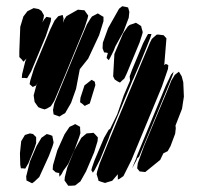

<svg xmlns="http://www.w3.org/2000/svg" viewBox="-20 -596 637 616"><path d="M376 -494 350 -447 345 -434 333 -410 329 -403 322 -410 323 -415 326 -426 322 -427 314 -428 309 -441 310 -459 327 -506 362 -568 372 -576 383 -574 391 -572 395 -558 393 -539ZM127 -480 80 -367 67 -345 59 -346H50L51 -358L61 -399L65 -408L61 -404L55 -398L50 -405L42 -413V-432L45 -510L55 -543L68 -560L78 -565L88 -570L104 -567L113 -561L121 -547L120 -539L116 -524L121 -533L129 -542L144 -539L143 -528ZM251 -506 188 -353 154 -272 143 -255 131 -248 123 -245 113 -248 103 -252 98 -259 91 -269 88 -290 96 -320 101 -332 96 -322 85 -317 75 -326 77 -337 89 -376 141 -501 155 -530 167 -544 181 -548 184 -536 182 -523 186 -533 193 -544 230 -565 240 -564 251 -563 258 -553 263 -546 261 -537ZM298 -483 263 -408 236 -374 224 -311 208 -266 189 -233 180 -228 171 -222 163 -225 152 -229 150 -243 154 -264 171 -306 239 -471 259 -518 270 -536 275 -543 294 -553 305 -546 312 -542V-528ZM428 -460 387 -361 379 -344 371 -337 365 -331 357 -335 348 -341 343 -351 347 -423 375 -489 390 -511 396 -516 411 -521 416 -523 426 -517 433 -512 434 -507 438 -493 436 -485ZM314 -116 301 -84 284 -51 278 -42 273 -50 275 -58 283 -81 314 -154 329 -180 333 -182 356 -229 377 -290 397 -337V-340L396 -351L404 -373L439 -457L451 -480L455 -487H466L463 -477L452 -449L439 -417L425 -383L412 -353L407 -341L406 -340L332 -162L329 -153ZM499 -317 402 -83 376 -31 363 -22 358 -20V-26V-37L340 -16L323 -11L317 -9L304 -13L296 -16L295 -21L290 -37L292 -47L300 -72L328 -141L429 -383L461 -459L467 -471L477 -480L483 -485H489L505 -483L514 -473L507 -387L512 -391L520 -387L519 -375ZM527 -127 518 -111 510 -107 504 -104 494 -83 446 -44 428 -46 420 -56 422 -72 442 -127 515 -301 530 -338 541 -356 554 -366 557 -361 563 -351 568 -332 570 -286 564 -247 543 -193 544 -185 542 -167ZM517 -312 452 -155 426 -93 420 -88 418 -82 404 -56 409 -69 417 -88 419 -95 439 -144 511 -319 529 -357 537 -366 534 -355ZM268 -264 257 -259 252 -256 244 -263 237 -268 238 -282 251 -322 274 -340 284 -334 286 -323ZM220 -118 199 -70 183 -48 178 -38 171 -29 170 -35V-42L169 -41L159 -43L149 -52L150 -66L164 -114L187 -165L203 -189L216 -195L221 -198L232 -192L237 -189V-183L238 -169L234 -156ZM282 -107 256 -46 238 -14 221 -1 207 0H199L192 -10L187 -17L188 -28L196 -59L218 -113L241 -154L258 -168L272 -169L280 -170L287 -163L294 -155L293 -143ZM44 -104 48 -143 54 -153 60 -163 76 -168 86 -166 96 -156V-151V-137L90 -119L71 -72L61 -55L53 -56H47L45 -67ZM137 -96 106 -28 90 -13 83 -8 73 -13 65 -17 64 -30 76 -78 97 -127 113 -154 130 -166 141 -163 148 -160 149 -154 152 -139 149 -128Z"/></svg>

Font: Rubik Marker Hatch
Style: Regular
Weight: 400
Designer: Hubert and Fischer, NaN
Foundry: Hubert & Fischer, NaN
Version: Version 2.200